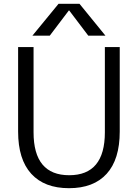

<svg xmlns="http://www.w3.org/2000/svg" viewBox="-20 -977 723 1007"><path d="M341 -922 241 -790H150L287 -957H397L533 -790H443L343 -922ZM530 -283V-730H608V-287Q608 -141 539.5 -65.5Q471 10 342 10Q213 10 144 -65.5Q75 -141 75 -287V-730H156V-283Q156 -58 343 -58Q530 -58 530 -283Z"/></svg>

Font: Mplus 1p
Style: Regular
Weight: 400
Version: Version 1.061